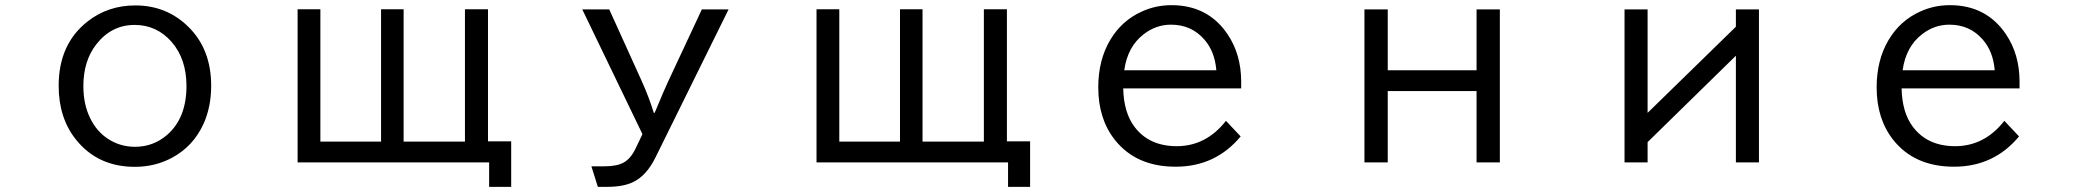

<svg xmlns="http://www.w3.org/2000/svg" viewBox="-20 -601 8040 740"><path d="M501.5 -580.1Q622.1 -580.1 705.6 -498Q793.9 -411.6 793.9 -270.5Q793.9 -188 763.7 -122.1Q724.6 -37.6 645 5.9Q579.1 42 499.5 42Q356 42 272 -64Q206.1 -147 206.1 -270.5Q206.1 -431.6 318.4 -519Q397 -580.1 501.5 -580.1ZM499 -504.9Q409.7 -504.9 351.6 -430.7Q301.3 -366.7 301.3 -269Q301.3 -199.7 327.1 -146.5Q351.6 -95.2 396 -65.9Q442.9 -35.2 500.5 -35.2Q570.3 -35.2 623.5 -80.6Q698.7 -145.5 698.7 -269.5Q698.7 -374.5 640.6 -440.4Q583.5 -504.9 499 -504.9Z M1127 -565.4H1214.8V-55.2H1448.7V-565.4H1535.6V-55.2H1772V-565.4H1860.8V-56.2H1950.2V119.1H1865.2V24.9H1127Z M2224.1 -564.9H2328.1L2453.1 -289.1Q2480.5 -228.5 2500 -166H2502.9L2507.3 -175.8Q2541.5 -258.3 2555.2 -287.1L2685.1 -564.9H2788.1L2506.3 5.9Q2471.2 77.1 2418.5 101.6Q2380.4 119.1 2321.3 119.1H2284.2L2259.3 40H2309.1Q2357.9 40 2383.8 25.4Q2410.6 10.7 2429.2 -27.8L2456.1 -84Z M3127 -565.4H3214.8V-55.2H3448.7V-565.4H3535.6V-55.2H3772V-565.4H3860.8V-56.2H3950.2V119.1H3865.2V24.9H3127Z M4763.7 -260.3H4309.1Q4311 -167.5 4352.5 -112.3Q4408.7 -37.6 4515.6 -37.6Q4628.4 -37.6 4705.1 -135.3L4761.7 -75.2Q4664.6 41.5 4511.2 41.5Q4358.4 41.5 4276.4 -62.5Q4212.9 -143.1 4212.9 -264.6Q4212.9 -369.1 4258.8 -446.8Q4303.7 -522 4380.9 -556.6Q4434.6 -581.1 4495.1 -581.1Q4635.7 -581.1 4711.4 -468.8Q4763.7 -391.1 4763.7 -286.1ZM4668 -330.1Q4662.1 -402.3 4622.1 -448.2Q4572.3 -505.9 4493.2 -505.9Q4435.5 -505.9 4388.2 -469.2Q4325.7 -421.4 4313 -330.1Z M5238.8 -564.9H5328.6V-330.1H5670.9V-564.9H5760.7V24.9H5670.9V-250H5328.6V24.9H5238.8Z M6241.2 -564.9H6330.1V-166L6670.4 -498V-564.9H6759.3V24.9H6670.4V-386.2L6330.1 -53.2V24.9H6241.2Z M7763.7 -260.3H7309.1Q7311 -167.5 7352.5 -112.3Q7408.7 -37.6 7515.6 -37.6Q7628.4 -37.6 7705.1 -135.3L7761.7 -75.2Q7664.6 41.5 7511.2 41.5Q7358.4 41.5 7276.4 -62.5Q7212.9 -143.1 7212.9 -264.6Q7212.9 -369.1 7258.8 -446.8Q7303.7 -522 7380.9 -556.6Q7434.6 -581.1 7495.1 -581.1Q7635.7 -581.1 7711.4 -468.8Q7763.7 -391.1 7763.7 -286.1ZM7668 -330.1Q7662.1 -402.3 7622.1 -448.2Q7572.3 -505.9 7493.2 -505.9Q7435.5 -505.9 7388.2 -469.2Q7325.7 -421.4 7313 -330.1Z"/></svg>

Font: FORM UDPGothic
Style: Regular
Weight: 400
Foundry: Pronama LLC
Version: Version 1.05101